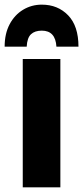

<svg xmlns="http://www.w3.org/2000/svg" viewBox="-47 -807 358 827"><path d="M213 0H51V-553H213ZM133 -787Q202 -787 246.5 -741Q291 -695 291 -606H196Q192 -675 133 -675Q103 -675 86.5 -659.5Q70 -644 68 -606H-27Q-27 -662 -5.5 -702.5Q16 -743 52.5 -765Q89 -787 133 -787Z"/></svg>

Font: Noto Sans ExtraCondensed Black
Style: Regular
Weight: 900
Width: 2
Designer: Monotype Design Team
Foundry: Monotype Imaging Inc.
Version: Version 2.013; ttfautohint (v1.8.4.7-5d5b)